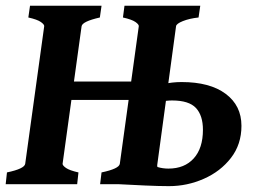

<svg xmlns="http://www.w3.org/2000/svg" viewBox="-22 -635 883 662"><path d="M244.1 0H-2.4L2 -40.5Q62.5 -53.2 64.9 -70.3L130.4 -544.4Q131.3 -550.3 118.9 -559.1Q106.4 -567.9 75.7 -574.7L81.5 -615.2H328.1L322.3 -574.7Q261.7 -561 259.3 -544.4L193.8 -70.3Q193.4 -64.5 205.6 -55.9Q217.8 -47.4 248.5 -40.5ZM453.1 -290.5H164.1L172.9 -354H461.9ZM583.5 0H323.2L328.1 -40.5Q388.7 -53.2 391.1 -70.3L456.5 -544.4Q457.5 -550.3 445.1 -559.1Q432.6 -567.9 401.9 -574.7L407.2 -615.2H668.5L662.6 -574.7Q631.3 -571.3 608.6 -562.3Q585.9 -553.2 585 -544.4L520 -65.4Q519.5 -61 522.2 -56.6Q524.9 -52.2 539.6 -47.4Q554.2 -42.5 588.4 -35.6ZM560.5 6.8Q527.8 6.8 478.3 4.6Q428.7 2.4 384.8 0L490.7 -72.3Q503.4 -64.5 521.2 -59.1Q539.1 -53.7 558.6 -53.7Q614.3 -53.7 646 -88.9Q677.7 -124 677.7 -187.5Q677.7 -236.8 653.6 -262.7Q629.4 -288.6 571.3 -288.6Q553.2 -288.6 528.8 -283.9Q504.4 -279.3 482.9 -272.5L484.9 -330.1Q509.3 -337.4 540 -344.7Q570.8 -352.1 604 -352.1Q701.7 -352.1 756.1 -311.5Q810.5 -271 810.5 -201.2Q810.5 -137.2 774.4 -90.6Q738.3 -43.9 680.9 -18.6Q623.5 6.8 560.5 6.8Z"/></svg>

Font: Gentium Book Plus
Style: Bold Italic
Weight: 700
Italic angle: -8°
Designer: Victor Gaultney, Annie Olsen, Iska Routamaa, Becca Hirsbrunner
Foundry: SIL International
Version: Version 6.101